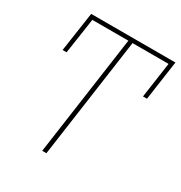

<svg xmlns="http://www.w3.org/2000/svg" viewBox="-161 -798 863 914"><g transform="rotate(30 270.0 -340.5)"><path d="M294 -659H96L67 -464H45L77 -681H540L509 -464H487L515 -659H317L224 0H201Z"/></g></svg>

Font: FiraGO Thin
Style: Italic
Weight: 100
Italic angle: -8°
Designer: bBox Type GmbH
Foundry: bBox Type GmbH
Version: Version 1.001